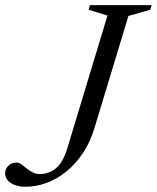

<svg xmlns="http://www.w3.org/2000/svg" viewBox="-66 -698 596 728"><path d="M292 -212Q276 -159 248.5 -117.8Q221 -76.5 186 -48Q151 -19.5 111.5 -4.8Q72 10 30.5 10Q-4 10 -25.2 -4.2Q-46.5 -18.5 -46.5 -41Q-46.5 -57 -34.8 -69.2Q-23 -81.5 -2.5 -81.5Q6 -81.5 15 -75Q24 -68.5 34.5 -59.8Q45 -51 57.8 -44.5Q70.5 -38 86 -38Q117 -38 144.5 -58.8Q172 -79.5 189.5 -136.5L341.5 -639L270 -661L275 -678.5H509L503.5 -661L421 -637.5Z"/></svg>

Font: Newsreader 28pt
Style: Italic
Weight: 400
Italic angle: -17°
Version: Version 1.003